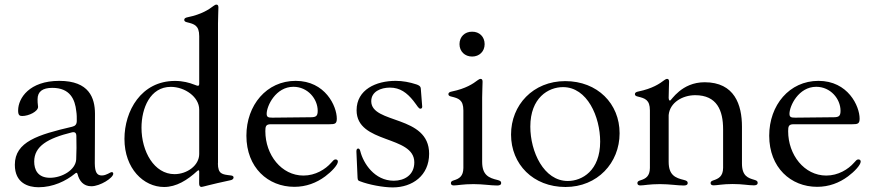

<svg xmlns="http://www.w3.org/2000/svg" viewBox="-20 -794 3762 828"><path d="M146.3 13.5C208.5 13.5 264.2 -13.1 303.6 -45.5C305.8 -47.6 307.9 -48.7 309.7 -48.7C312.1 -48.7 313.2 -46.9 314.3 -43.7C321.7 -14.2 339.5 9.2 373.9 9.2C412.3 9.2 468.4 -27.3 468.4 -44.7C468.4 -48.3 466.6 -51.8 462 -51.8C454.9 -51.8 439.6 -37.3 419 -37.3C398.4 -37.3 389.2 -50.8 388.8 -89.8C388.8 -176.1 389.9 -220.2 389.6 -304C389.2 -371.1 365.1 -445.3 235.8 -445.3C106.2 -445.3 58.6 -370.4 58.2 -318.5C57.9 -297.6 64.3 -293.7 75.6 -293.7C104 -293.7 144.2 -313.2 144.2 -333.1C142.4 -347.3 141.7 -359.4 142 -366.1C142 -399.5 164.1 -415.1 205.6 -415.1C282.7 -415.1 303.6 -364.7 308.9 -314.6C311.1 -301.8 311.4 -285.2 311.1 -271.7C310.7 -257.8 304.7 -250.7 291.2 -247.5C144.2 -213.1 44 -182.9 44 -83.5C44 -4.3 101.9 13.5 146.3 13.5ZM127.5 -97.3C127.5 -163.4 185.4 -197.4 289.4 -223C302.9 -226.2 308.9 -221.6 309.3 -207.7C310.4 -172.6 310 -138.5 308.6 -106.5C306.1 -61.1 247.5 -27.3 195.7 -27.3C142 -27.3 127.5 -63.2 127.5 -97.3Z M734.7 -445C588.4 -445 516.7 -315 516.7 -195C516.7 -67.1 599.1 12.4 687.5 12.4C740.1 12.4 787.6 -16.7 831.7 -57.5C837.4 -61.4 838.8 -60.4 839.1 -52.6C839.1 -35.9 839.1 -18.8 838.8 -3.2C838.8 6 841.3 12.1 849.4 12.1C854 12.1 886.7 1.8 973.7 -16.7C982.2 -18.1 987.2 -23.1 987.2 -28.1C987.2 -35.9 980.8 -36.6 973.7 -37.6C938.9 -41.9 919.7 -42.6 919.7 -89.8H920.1V-693.5C920.1 -721.2 921.9 -745 921.9 -762.1C921.9 -771.3 918.3 -774.1 913.4 -774.1C909.4 -774.1 905.9 -772 900.9 -768.5C881 -753.2 849.8 -732.2 789.8 -719.8C780.2 -718 774.5 -714.8 774.5 -708.5C774.5 -702.4 779.1 -699.6 787.3 -697.8C817.5 -690.3 839.1 -684.7 839.1 -638.1V-432.5C838.8 -424.4 836.3 -422.6 828.5 -425.1L817.8 -429C796.2 -437.5 768.5 -445 734.7 -445ZM590.2 -243.3C590.2 -327.1 627.5 -419.4 716.6 -419.4C777 -419.4 839.1 -376.1 839.1 -321.4V-130C839.1 -80.3 786.6 -43 732.6 -43C644.9 -43 590.2 -140.6 590.2 -243.3Z M1249.3 11.7C1300.1 11.7 1344.8 -5.3 1382.5 -33.4C1409.4 -53.3 1437.1 -82.4 1437.1 -97.3C1437.1 -103 1433.2 -106.5 1427.2 -106.5C1420.1 -106.5 1416.9 -101.6 1408.4 -92.3C1383.5 -63.9 1340.2 -36.9 1288.7 -36.9C1193.5 -36.9 1124.3 -126.4 1124.3 -228.3C1124.3 -248.6 1126.4 -258.2 1147.7 -258.2H1400.6C1424.4 -258.2 1432.5 -260.3 1432.5 -282.3C1432.5 -336.3 1382.5 -445.3 1255 -445.3C1129.6 -445.3 1042.6 -340.6 1042.6 -208.8C1042.6 -71.4 1135.7 11.7 1249.3 11.7ZM1130 -303.3C1130 -337 1169 -419.7 1245.4 -419.7C1306.8 -419.7 1350.1 -367.9 1350.1 -316.1C1350.1 -293.3 1342.3 -288.7 1321.7 -288.4C1198.9 -287.3 1157 -286.6 1154.8 -286.6C1137.1 -286.6 1130 -288.7 1130 -303.3Z M1775.9 -430C1746.4 -439.6 1717.3 -445.3 1686.1 -445.3C1602.3 -445.3 1517.8 -408 1517.8 -318.5C1517.8 -172.2 1766.7 -212 1766.7 -93.8C1766.7 -38.4 1723 -14.6 1678.3 -14.6C1594.8 -14.6 1546.9 -90.2 1534.1 -141C1532 -150.2 1528.8 -153.4 1524.9 -153.4C1517.8 -153.4 1517 -146.3 1517 -140.3C1517 -131 1518.5 -101.2 1522 -27.3C1522.7 -16 1525.2 -14.9 1533 -12.1C1570.7 2.5 1632.1 14.2 1673.7 14.2C1758.5 14.2 1830.6 -36.9 1830.6 -131C1830.6 -299.7 1581 -257.8 1581 -357.6C1581 -399.1 1622.2 -416.2 1661.6 -416.2C1705.6 -416.2 1735.1 -393.5 1762.4 -359.7C1780.9 -336.3 1784.8 -325.3 1793 -325.3C1796.2 -325.3 1800.8 -326.7 1800.8 -333.8C1800.8 -338.4 1797.2 -379.3 1794.7 -411.9C1794 -422.2 1786.2 -426.5 1775.9 -430Z M1937.1 5.7C1953.1 5.7 1975.5 0 2022 0C2063.9 0 2096.9 6 2123.9 6C2133.9 6 2141.3 3.6 2141.3 -5C2141.3 -11.7 2137.1 -14.9 2125.7 -17.8C2088.1 -26.6 2059.3 -38.7 2059.3 -96.2V-373.2C2059.3 -400.9 2061.1 -424.7 2061.1 -441.8C2061.1 -451 2057.5 -453.8 2052.6 -453.8C2048.7 -453.8 2045.1 -451.7 2040.1 -448.2C2020.2 -432.9 1989 -411.9 1929 -399.5C1919.4 -397.7 1913.7 -394.5 1913.7 -388.1C1913.7 -382.1 1918.3 -379.3 1926.5 -377.5C1956.7 -370 1978.3 -364.3 1978.3 -317.8V-69.6C1978 -34.4 1960.9 -23.4 1937.1 -16.3C1928.6 -13.8 1924.4 -10.7 1924.4 -4.3C1924.4 2.8 1929.7 5.7 1937.1 5.7ZM1961.6 -603.7C1961.6 -572.1 1984.7 -550.1 2016 -550.1C2047.2 -550.1 2070 -572.1 2070 -603.7C2070 -635.7 2047.2 -657.7 2016 -657.3C1984.7 -657.7 1961.6 -635.7 1961.6 -603.7Z M2418.7 12.4C2556.5 12.4 2652 -91.6 2652 -219.1C2652.3 -346.9 2556.5 -444.2 2417.6 -444.2C2279.1 -444.2 2183.6 -341.3 2183.9 -213.4C2183.9 -85.9 2279.1 12.4 2418.7 12.4ZM2267 -247.9C2267 -372.2 2344.5 -418.3 2408 -418.3C2512.8 -418.3 2568.2 -290.1 2568.2 -183.2C2568.2 -57.9 2490.1 -13.5 2428.6 -13.5C2324.9 -13.5 2267 -139.9 2267 -247.9Z M2741.5 5.7C2757.5 5.7 2779.8 0 2826.3 0C2868.3 0 2901.3 6 2928.3 6C2938.2 6 2945.7 3.6 2945.7 -5C2945.7 -11.7 2941.4 -14.9 2930 -17.8C2892.4 -26.6 2863.6 -38.7 2863.6 -96.2V-297.6C2868.6 -352.6 2924.4 -383.5 2978 -383.5C3072.1 -383.5 3098.4 -317.5 3098.4 -236.5V-70C3098 -33 3078.5 -23.4 3055.8 -16C3048.3 -13.5 3044.4 -10.3 3044.4 -4.6C3044.4 2.5 3049.7 5.3 3057.9 5.3C3073.2 5.3 3095.9 -0.4 3139.6 -0.4C3183.9 -0.4 3205.3 5.3 3230.8 5.3C3239.3 5.3 3247.5 3.2 3247.5 -5.7C3247.5 -12.8 3242.9 -15.6 3233 -18.5C3206.3 -26.3 3180 -34.4 3179.7 -88.4V-247.9C3179.7 -341.6 3148.1 -439.3 3018.8 -439.3C2918.3 -439.3 2875.4 -360.4 2869.7 -360.4C2866.1 -360.4 2864.3 -362.6 2863.6 -371.8V-373.2C2863.6 -400.9 2865.4 -424.7 2865.4 -441.8C2865.4 -451 2861.9 -453.8 2856.9 -453.8C2853 -453.8 2849.4 -451.7 2844.5 -448.2C2824.6 -432.9 2793.3 -411.9 2733.3 -399.5C2723.7 -397.7 2718 -394.5 2718 -388.1C2718 -382.1 2722.7 -379.3 2730.8 -377.5C2761 -370 2782.7 -364.3 2782.7 -317.8V-69.6C2782.3 -34.4 2765.3 -23.4 2741.5 -16.3C2733 -13.8 2728.7 -10.7 2728.7 -4.3C2728.7 2.8 2734 5.7 2741.5 5.7ZM2863.3 -380V-406.6Z M3503.9 11.7C3554.7 11.7 3599.4 -5.3 3637.1 -33.4C3664.1 -53.3 3691.8 -82.4 3691.8 -97.3C3691.8 -103 3687.9 -106.5 3681.8 -106.5C3674.7 -106.5 3671.5 -101.6 3663 -92.3C3638.1 -63.9 3594.8 -36.9 3543.3 -36.9C3448.2 -36.9 3378.9 -126.4 3378.9 -228.3C3378.9 -248.6 3381 -258.2 3402.3 -258.2H3655.2C3679 -258.2 3687.1 -260.3 3687.1 -282.3C3687.1 -336.3 3637.1 -445.3 3509.6 -445.3C3384.2 -445.3 3297.2 -340.6 3297.2 -208.8C3297.2 -71.4 3390.3 11.7 3503.9 11.7ZM3384.6 -303.3C3384.6 -337 3423.7 -419.7 3500 -419.7C3561.4 -419.7 3604.8 -367.9 3604.8 -316.1C3604.8 -293.3 3596.9 -288.7 3576.3 -288.4C3453.5 -287.3 3411.6 -286.6 3409.4 -286.6C3391.7 -286.6 3384.6 -288.7 3384.6 -303.3Z"/></svg>

Font: Margiela Serif Text
Style: Regular
Weight: 400
Designer: Andreas Faust, Stefan Endress
Version: Version 1.002;FEAKit 1.0